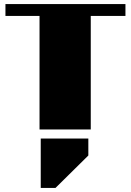

<svg xmlns="http://www.w3.org/2000/svg" viewBox="-20 -642 649 952"><path d="M182 290V45H418V129L255 290ZM602 -622V-563H430V0H176V-563H7V-622Z"/></svg>

Font: Sarpanch Black
Style: Regular
Weight: 900
Designer: Manushi Parikh (Devanagari and Latin), Jyotish Sonowal (Devanagari)
Foundry: Indian Type Foundry
Version: Version 2.004;PS 1.0;hotconv 1.0.78;makeotf.lib2.5.61930; tt